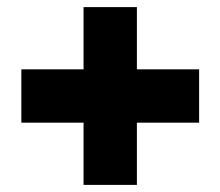

<svg xmlns="http://www.w3.org/2000/svg" viewBox="-20 -570 620 540"><path d="M215 -50V-225H40V-375H215V-550H365V-375H540V-225H365V-50Z"/></svg>

Font: Urbanist Black
Style: Regular
Weight: 900
Designer: Corey Hu
Foundry: Corey Hu
Version: Version 1.330; ttfautohint (v1.8.4.7-5d5b)